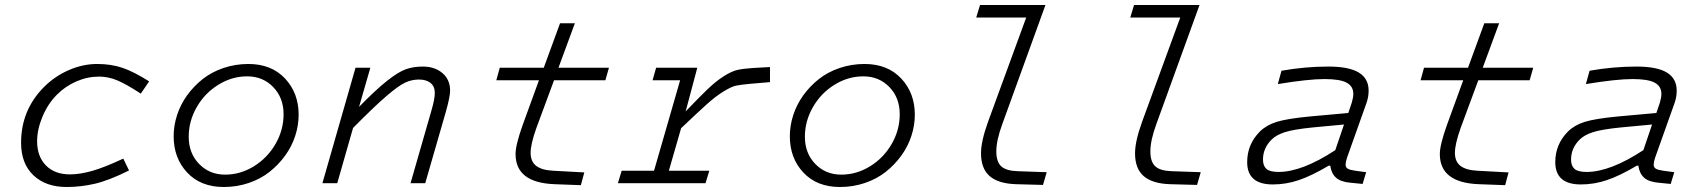

<svg xmlns="http://www.w3.org/2000/svg" viewBox="-20 -730 6791 765"><path d="M375 -424.8Q328.6 -424.8 284.7 -405.8Q240.7 -386.7 207 -353Q170.9 -316.9 149.4 -265.6Q127.9 -214.4 127.9 -167Q127.9 -106.9 162.8 -71Q197.8 -35.2 258.8 -35.2Q298.3 -35.2 347.4 -49.1Q396.5 -63 471.2 -98.1L494.1 -50.8Q414.6 -11.2 358.4 2Q302.2 15.1 245.1 15.1Q162.6 15.1 113.3 -31.5Q64 -78.1 64 -161.1Q64 -292 155.8 -383.8Q198.2 -426.3 254.2 -450.7Q310.1 -475.1 367.2 -475.1Q423.3 -475.1 468.8 -459.5Q514.2 -443.8 574.2 -405.8L541 -356.9Q482.9 -395 447 -409.9Q411.1 -424.8 375 -424.8Z M969.7 -475.1Q1061.5 -475.1 1115.7 -417.2Q1169.9 -359.4 1169.9 -272.9Q1169.9 -230.5 1156.2 -188.5Q1142.6 -146.5 1116.2 -110.1Q1089.8 -73.7 1054.2 -45.4Q1018.6 -17.1 971.2 -1Q923.8 15.1 871.6 15.1Q779.8 15.1 725.8 -42.5Q671.9 -100.1 671.9 -187Q671.9 -229.5 685.5 -271.5Q699.2 -313.5 725.3 -349.9Q751.5 -386.2 787.1 -414.6Q822.8 -442.9 870.1 -459Q917.5 -475.1 969.7 -475.1ZM877 -34.2Q938 -34.2 991.9 -67.6Q1045.9 -101.1 1077.9 -156.7Q1109.9 -212.4 1109.9 -274.9Q1109.9 -340.3 1068.6 -383.1Q1027.3 -425.8 964.8 -425.8Q903.8 -425.8 849.9 -392.3Q795.9 -358.9 763.9 -303.2Q731.9 -247.6 731.9 -185.1Q731.9 -119.6 773.2 -76.9Q814.5 -34.2 877 -34.2Z M1455.6 -460 1410.6 -304.2Q1478.5 -373.5 1522.5 -408.2Q1566.4 -442.9 1596.4 -453.9Q1626.5 -464.8 1664.6 -464.8Q1712.4 -464.8 1742.9 -438.7Q1773.4 -412.6 1773.4 -369.1Q1773.4 -344.7 1756.3 -284.2L1674.3 0H1615.7L1699.7 -292Q1712.4 -335.9 1712.4 -359.9Q1712.4 -385.7 1695.6 -399.4Q1678.7 -413.1 1649.4 -413.1Q1620.1 -413.1 1593.8 -400.6Q1567.4 -388.2 1519.3 -346.9Q1471.2 -305.7 1386.7 -220.2L1323.7 0H1264.6L1396.5 -460Z M2117.2 -220.2Q2094.2 -155.8 2094.2 -121.1Q2094.2 -86.4 2116.2 -69.3Q2138.2 -52.2 2183.1 -49.8L2308.1 -43L2294.4 7.8L2189.5 3.9Q2034.2 -2 2034.2 -116.2Q2034.2 -152.8 2062.5 -231.9L2127.4 -410.2H1957.5L1971.2 -460H2146.5L2211.4 -637.2H2270.5L2205.1 -460H2406.2L2392.1 -410.2H2187.5Z M2457 -49.8H2585.9L2689.9 -410.2H2580.1L2594.2 -460H2758.3L2711.9 -286.1Q2769.5 -346.2 2801.3 -376.5Q2833 -406.7 2863.8 -426.3Q2894.5 -445.8 2917.5 -451.2Q2940.4 -456.5 2979 -459L3047.9 -462.9V-402.8L2968.3 -396Q2930.7 -392.6 2912.4 -388.7Q2894 -384.8 2862.3 -365.2Q2830.6 -345.7 2796.4 -314.9Q2762.2 -284.2 2693.8 -219.2L2645 -49.8H2806.2L2791 0H2441.9Z M3424.8 -475.1Q3516.6 -475.1 3570.8 -417.2Q3625 -359.4 3625 -272.9Q3625 -230.5 3611.3 -188.5Q3597.7 -146.5 3571.3 -110.1Q3544.9 -73.7 3509.3 -45.4Q3473.6 -17.1 3426.3 -1Q3378.9 15.1 3326.7 15.1Q3234.9 15.1 3180.9 -42.5Q3127 -100.1 3127 -187Q3127 -229.5 3140.6 -271.5Q3154.3 -313.5 3180.4 -349.9Q3206.5 -386.2 3242.2 -414.6Q3277.8 -442.9 3325.2 -459Q3372.6 -475.1 3424.8 -475.1ZM3332 -34.2Q3393.1 -34.2 3447 -67.6Q3501 -101.1 3533 -156.7Q3564.9 -212.4 3564.9 -274.9Q3564.9 -340.3 3523.7 -383.1Q3482.4 -425.8 3419.9 -425.8Q3358.9 -425.8 3304.9 -392.3Q3251 -358.9 3219 -303.2Q3187 -247.6 3187 -185.1Q3187 -119.6 3228.3 -76.9Q3269.5 -34.2 3332 -34.2Z M3916.5 -244.1 4068.8 -660.2H3869.6L3884.8 -710H4145.5L3973.6 -235.8Q3949.7 -170.9 3949.7 -127Q3949.7 -85 3969.5 -67.1Q3989.3 -49.3 4034.7 -47.9L4150.4 -43.9L4135.7 6.8L4027.8 3.9Q3957 1.5 3922.9 -28.6Q3888.7 -58.6 3888.7 -119.1Q3888.7 -167 3916.5 -244.1Z M4530.3 -244.1 4682.6 -660.2H4483.4L4498.5 -710H4759.3L4587.4 -235.8Q4563.5 -170.9 4563.5 -127Q4563.5 -85 4583.3 -67.1Q4603 -49.3 4648.4 -47.9L4764.2 -43.9L4749.5 6.8L4641.6 3.9Q4570.8 1.5 4536.6 -28.6Q4502.4 -58.6 4502.4 -119.1Q4502.4 -167 4530.3 -244.1Z M5347.2 -102.1Q5341.3 -83.5 5341.3 -74.2Q5341.3 -63 5349.9 -57.9Q5358.4 -52.7 5379.4 -49.8L5423.3 -43.9L5409.2 2.9L5360.4 -2Q5321.8 -5.4 5303.2 -22Q5284.7 -38.6 5280.3 -69.8H5273.9Q5206.5 -29.8 5155.5 -12.5Q5104.5 4.9 5051.3 4.9Q4949.2 4.9 4949.2 -84Q4949.2 -155.3 5000 -206.1Q5025.4 -231.4 5066.7 -244.4Q5107.9 -257.3 5200.2 -266.1L5352.1 -279.8L5366.2 -321.8Q5372.1 -341.8 5372.1 -356Q5372.1 -386.2 5345.5 -400.6Q5318.8 -415 5257.3 -415Q5192.9 -415 5071.3 -395L5085.9 -448.2Q5180.7 -464.8 5272.9 -464.8Q5355 -464.8 5394 -440.9Q5433.1 -417 5433.1 -369.1Q5433.1 -343.3 5424.3 -318.8ZM5074.2 -44.9Q5168 -44.9 5300.3 -131.8L5335 -233.9L5210 -222.2Q5132.8 -214.4 5098.6 -203.1Q5064.5 -191.9 5046.4 -173.8Q5012.2 -139.6 5012.2 -94.2Q5012.2 -69.3 5025.9 -57.1Q5039.6 -44.9 5074.2 -44.9Z M5799.8 -220.2Q5776.9 -155.8 5776.9 -121.1Q5776.9 -86.4 5798.8 -69.3Q5820.8 -52.2 5865.7 -49.8L5990.7 -43L5977.1 7.8L5872.1 3.9Q5716.8 -2 5716.8 -116.2Q5716.8 -152.8 5745.1 -231.9L5810.1 -410.2H5640.1L5653.8 -460H5829.1L5894 -637.2H5953.1L5887.7 -460H6088.9L6074.7 -410.2H5870.1Z M6574.7 -102.1Q6568.8 -83.5 6568.8 -74.2Q6568.8 -63 6577.4 -57.9Q6585.9 -52.7 6606.9 -49.8L6650.9 -43.9L6636.7 2.9L6587.9 -2Q6549.3 -5.4 6530.8 -22Q6512.2 -38.6 6507.8 -69.8H6501.5Q6434.1 -29.8 6383.1 -12.5Q6332 4.9 6278.8 4.9Q6176.8 4.9 6176.8 -84Q6176.8 -155.3 6227.5 -206.1Q6252.9 -231.4 6294.2 -244.4Q6335.4 -257.3 6427.7 -266.1L6579.6 -279.8L6593.8 -321.8Q6599.6 -341.8 6599.6 -356Q6599.6 -386.2 6573 -400.6Q6546.4 -415 6484.9 -415Q6420.4 -415 6298.8 -395L6313.5 -448.2Q6408.2 -464.8 6500.5 -464.8Q6582.5 -464.8 6621.6 -440.9Q6660.6 -417 6660.6 -369.1Q6660.6 -343.3 6651.9 -318.8ZM6301.8 -44.9Q6395.5 -44.9 6527.8 -131.8L6562.5 -233.9L6437.5 -222.2Q6360.4 -214.4 6326.2 -203.1Q6292 -191.9 6273.9 -173.8Q6239.7 -139.6 6239.7 -94.2Q6239.7 -69.3 6253.4 -57.1Q6267.1 -44.9 6301.8 -44.9Z"/></svg>

Font: IntelOne Mono Light
Style: Italic
Weight: 300
Italic angle: -16°
Designer: Fred Shallcrass
Foundry: Frere-Jones Type LLC
Version: Version 1.200;hotconv 1.1.0;makeotfexe 2.6.0;FJTRelease1.2